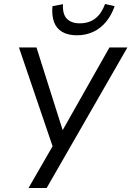

<svg xmlns="http://www.w3.org/2000/svg" viewBox="-20 -943 659 963"><path d="M123 0 255 -229 248 -197 75 -705H163L295 -288H293L529 -705H619L214 0ZM366 -766Q321 -766 292 -783Q263 -800 251 -832.5Q239 -865 243 -912L296 -922Q293 -872 315.5 -849Q338 -826 380 -826Q426 -826 457.5 -850Q489 -874 507 -923L555 -912Q539 -866 511.5 -833Q484 -800 447 -783Q410 -766 366 -766Z"/></svg>

Font: Nunito Sans 7pt Condensed
Style: Italic
Weight: 400
Width: 3
Italic angle: -9°
Designer: Vernon Adams
Foundry: Vernon Adams
Version: Version 3.101;gftools[0.9.27]